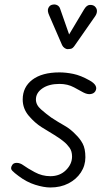

<svg xmlns="http://www.w3.org/2000/svg" viewBox="-20 -821 478 850"><path d="M203 9Q174 9 135.8 -3Q97.5 -15 62 -42Q43.5 -55.5 34 -65.5Q24.5 -75.5 33.5 -89.5Q39 -100 54 -100Q69 -100 84 -89Q101 -76.5 133.8 -58.8Q166.5 -41 203 -41Q245 -41 272 -67.8Q299 -94.5 299 -128Q299 -151.5 287.8 -167.2Q276.5 -183 262 -194.5Q246.5 -207.5 221 -223.2Q195.5 -239 165 -257.5Q134.5 -276.5 107.5 -308.2Q80.5 -340 80.5 -380.5Q80.5 -435.5 123.2 -468Q166 -500.5 243.5 -500.5Q272 -500.5 304.8 -493.8Q337.5 -487 376.5 -465Q396.5 -454 403 -441.8Q409.5 -429.5 402 -417Q395.5 -406.5 381 -404.5Q366.5 -402.5 348.5 -412Q336 -419 307.8 -434.2Q279.5 -449.5 243.5 -449.5Q196.5 -449.5 167.8 -429.8Q139 -410 139 -380.5Q139 -356.5 161.5 -336.8Q184 -317 207 -300.5Q237.5 -280.5 264.8 -265.2Q292 -250 315 -225.5Q334 -207.5 346 -185.2Q358 -163 358 -124.5Q358 -88 338 -57.5Q318 -27 283 -9Q248 9 203 9ZM278 -603.5Q273.5 -603.5 266.2 -608.2Q259 -613 255 -621L198 -752.5Q188.5 -773 193.8 -784.8Q199 -796.5 209 -799.5Q222.5 -803.5 233 -798.2Q243.5 -793 247 -780L286 -668.5L352 -779Q363.5 -798.5 377.2 -799.2Q391 -800 399.5 -793Q409.5 -783.5 409.2 -772Q409 -760.5 401.5 -749.5L310.5 -619Q302 -606.5 293.8 -605Q285.5 -603.5 278 -603.5Z"/></svg>

Font: Edu AU VIC WA NT Pre
Style: Regular
Weight: 400
Designer: Tina and Corey Anderson, Eben Sorkin, Mirko Velimirovic
Foundry: Google for Education
Version: Version 1.001